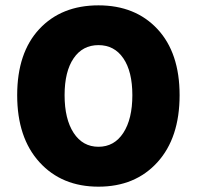

<svg xmlns="http://www.w3.org/2000/svg" viewBox="-20 -682 732 714"><path d="M43.9 -328.1Q43.9 -485.8 126.2 -574Q208.5 -662.1 346.2 -662.1Q483.4 -662.1 565.7 -573.7Q647.9 -485.4 647.9 -328.1Q647.9 -169.4 565.4 -78.6Q482.9 12.2 346.2 12.2Q209.5 12.2 126.7 -78.9Q43.9 -169.9 43.9 -328.1ZM220.2 -328.1Q220.2 -239.3 253.9 -187.7Q287.6 -136.2 346.2 -136.2Q404.8 -136.2 438.5 -187.7Q472.2 -239.3 472.2 -328.1Q472.2 -416 438.7 -465.1Q405.3 -514.2 346.2 -514.2Q287.1 -514.2 253.7 -465.1Q220.2 -416 220.2 -328.1Z"/></svg>

Font: Source Sans Pro Black
Style: Regular
Weight: 900
Designer: Paul D. Hunt
Foundry: Adobe Systems Incorporated
Version: Version 2.020;PS 2.0;hotconv 1.0.86;makeotf.lib2.5.63406